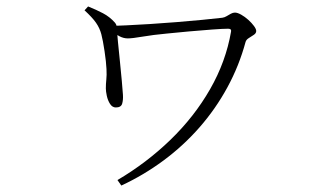

<svg xmlns="http://www.w3.org/2000/svg" viewBox="-20 -528 1040 595"><path d="M253 -508Q278 -498 299 -487Q320 -476 336 -458Q341 -452 341.5 -446Q342 -440 343 -433Q343 -425 345.5 -398.5Q348 -372 351.5 -339Q355 -306 357.5 -277Q360 -248 361 -234Q362 -218 358.5 -206.5Q355 -195 339 -195Q328 -195 321 -206Q314 -217 311 -231Q308 -245 308 -254Q308 -268 309.5 -281.5Q311 -295 310 -314Q309 -336 304 -369.5Q299 -403 294 -422Q289 -441 277.5 -457.5Q266 -474 242 -496ZM324 -448Q340 -448 372 -449.5Q404 -451 444.5 -453.5Q485 -456 527.5 -459.5Q570 -463 607 -466.5Q644 -470 669 -473Q676 -474 682.5 -478Q689 -482 695.5 -485.5Q702 -489 708 -489Q716 -489 727.5 -482.5Q739 -476 749.5 -466.5Q760 -457 767 -447.5Q774 -438 774 -432Q774 -425 766.5 -420Q759 -415 751 -410Q743 -405 741 -398Q721 -324 684.5 -257Q648 -190 598 -133Q548 -76 486.5 -30.5Q425 15 356 47L344 30Q434 -23 508 -94.5Q582 -166 631 -251.5Q680 -337 696 -430Q697 -435 694.5 -437Q692 -439 687 -439Q672 -439 637.5 -436.5Q603 -434 564.5 -430.5Q526 -427 497 -424Q454 -420 422 -414.5Q390 -409 376 -409Q363 -409 350.5 -415.5Q338 -422 324 -432Z"/></svg>

Font: Noto Serif SC
Style: Regular
Weight: 200
Designer: Ryoko NISHIZUKA 西塚涼子 (kana & ideographs); Frank Grießhammer (Latin, Greek & Cyrillic); Wenlong ZHANG 张文龙 (bopomofo); San
Foundry: Adobe
Version: Version 2.001;hotconv 1.1.0;makeotfexe 2.6.0